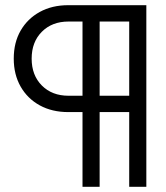

<svg xmlns="http://www.w3.org/2000/svg" viewBox="-20 -720 640 740"><path d="M298 0V-288H243Q180.6 -288 133.3 -313.9Q86 -339.8 59.5 -386.3Q33 -432.9 33 -494Q33 -556 59.5 -602Q86 -648 133.3 -674Q180.6 -700 243 -700H544V0H478V-288H364V0ZM478 -351V-637H364V-351ZM244 -351H298V-637H244Q180.5 -637 141.2 -597.5Q102 -558 102 -494Q102 -430 141.2 -390.5Q180.5 -351 244 -351Z"/></svg>

Font: Red Hat Mono VF Light
Style: Regular
Weight: 300
Monospace: yes
Designer: Pentagram, MCKL
Foundry: Pentagram, MCKL
Version: Version 1.023